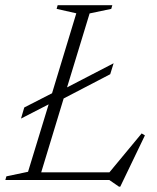

<svg xmlns="http://www.w3.org/2000/svg" viewBox="-28 -690 602 736"><path d="M407.5 -447.5 394.5 -405.5 216 -312.5 130 -29.5H391.5L515 -178.5L527.5 -171L433 25.5H428L391 0H-7.5L-3.5 -14L79.5 -31.5L158.5 -290L52.5 -235.5L65 -278L171.5 -332.5L264.5 -639L189 -656L193 -670H402.5L398.5 -656L315.5 -638.5L229 -355Z"/></svg>

Font: Newsreader Text Light
Style: Italic
Weight: 300
Italic angle: -17°
Designer: Hugues Gentile
Foundry: Production Type
Version: Version 1.001